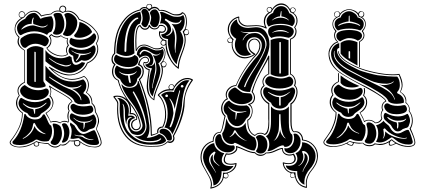

<svg xmlns="http://www.w3.org/2000/svg" viewBox="-20 -858 2476 1128"><path d="M349 -788Q355 -788 359.5 -792.5Q364 -797 364 -803.5Q364 -810 359.5 -815Q355 -820 348.5 -820Q342 -820 337.5 -815Q333 -810 333 -803Q333 -798 336 -794Q343 -791 348 -788ZM248 -70Q248 -71 246 -73Q230 -78 209 -98Q196 -110 189 -125Q187 -132 182 -136Q176 -136 174 -125Q170 -97 155 -80Q133 -54 114 -46Q114 -46 114 -43H117Q144 -56 161 -76Q178 -97 182 -117Q182 -117 184 -115Q188 -104 202 -90Q220 -75 245 -70Q245 -70 248 -70ZM252 -250Q254 -254 253 -254Q253 -255 250 -254Q235 -241 220 -233Q202 -225 183 -225Q149 -225 118 -250Q115 -251 114 -250Q115 -248 115 -247Q133 -231 145 -225Q157 -220 176 -216L182 -189Q185 -189 186 -190L187 -216Q207 -219 224 -228Q240 -238 252 -250ZM532 -38Q492 -38 470 -60Q465 -63 458 -63Q456 -63 450 -62.5Q444 -62 441 -62Q430 -62 420 -67Q418 -66 418 -66Q418 -66 419 -64Q431 -58 444 -57.5Q457 -57 465 -53Q486 -37 518 -35Q525 -35 532 -38ZM401 -262Q395 -273 374 -287Q353 -301 322 -318Q291 -335 276 -345Q281 -334 281 -320Q280 -305 276 -296Q294 -277 294 -254Q292 -217 253 -193Q271 -163 278 -143Q291 -147 299 -147Q316 -147 334 -138Q343 -148 361 -148Q371 -148 379 -143Q381 -147 382 -149Q376 -160 376 -174Q376 -193 384 -207Q378 -215 378 -226Q378 -248 401 -262ZM479 -136Q509 -139 519 -151Q525 -154 522 -156Q522 -157 520.5 -156Q519 -155 518 -154Q507 -143 474 -143Q438 -143 416 -164Q413 -167 411 -166Q411 -164 414 -162Q440 -136 470 -136Q471 -130 471 -123Q471 -118 470.5 -112Q470 -106 470 -105Q470 -101 470 -99Q472 -99 474 -105Q478 -113 478 -125Q478 -126 479 -130Q480 -134 479 -136ZM190 -378V-550Q190 -552 188 -553Q186 -554 184 -554Q182 -554 182 -552V-379Q182 -378 184 -377Q186 -376 188 -376.5Q190 -377 190 -378ZM458 -272Q458 -288 442 -308Q429 -324 403 -336Q437 -336 458 -354Q458 -355 458 -357Q458 -358 454 -357Q452 -354 434 -347Q428 -346 405 -344Q395 -344 383 -347Q359 -353 326 -373Q281 -399 272 -407Q271 -409 268 -407Q268 -405 269 -403Q289 -387 322.5 -367Q356 -347 380 -338Q408 -329 430 -309Q453 -287 454 -271Q456 -269 457 -269Q458 -269 458 -272ZM398 -480Q397 -482 395 -480.5Q393 -479 387 -477Q381 -475 377 -475Q377 -475 373.5 -474.5Q370 -474 366.5 -474Q363 -474 360 -475Q326 -483 312 -490Q290 -502 272 -516Q271 -516 269.5 -517.5Q268 -519 267 -518Q267 -516 269 -514Q283 -501 306 -488Q346 -467 370 -467Q381 -467 393 -474Q393 -474 395.5 -476.5Q398 -479 398 -480ZM174 -709Q179 -709 200 -702.5Q221 -696 228 -696Q249 -696 260 -711Q261 -712 260 -714H259L258 -712Q257 -710 254.5 -709Q252 -708 248.5 -706.5Q245 -705 242 -704Q236 -701 222 -703Q218 -703 199.5 -709.5Q181 -716 176 -717Q174 -728 174 -732Q174 -739 178 -752Q178 -755 176 -755Q175 -755 174 -753Q166 -742 166 -718Q129 -718 107 -689Q105 -687 105 -686Q105 -686 106 -684Q141 -708 174 -709ZM378 -592Q372 -603 372 -614Q372 -624 375 -630Q354 -632 338 -646Q328 -638 314 -638Q295 -639 282 -651Q278 -646 274 -645Q282 -633 282 -619Q282 -590 258 -575Q270 -557 295 -544Q320 -531 344 -531Q361 -531 375 -540Q368 -550 368 -563Q368 -580 378 -592ZM96 -6Q53 -6 53 -22Q53 -28 58 -31Q110 -86 123 -187Q123 -188 128 -188Q132 -188 132 -184Q138 -172 153.5 -164Q169 -156 186 -156Q217 -156 230 -180Q231 -186 239 -186Q242 -186 243 -184Q250 -172 257.5 -154Q265 -136 271 -127Q272 -126 276 -123Q277 -122 279 -120Q281 -120 281 -119Q285 -105 286 -90Q286 -55 267 -31Q265 -29 262 -29Q256 -27 243 -27Q221 -27 203 -36Q194 -41 186 -35Q172 -24 146.5 -15Q121 -6 96 -6ZM294 -132H297Q309 -132 321 -126Q333 -120 337 -111Q344 -93 344 -73Q344 -44 325 -18Q315 -6 301 -6Q295 -6 286.5 -10Q278 -14 278 -20Q278 -23 278 -25Q297 -47 297 -83Q297 -103 290 -122Q288 -132 294 -132ZM139 -194Q119 -201 104 -217Q89 -233 89 -253Q89 -259 94 -271Q99 -283 106 -283Q109 -282 111 -280Q146 -258 185 -258Q226 -258 259 -281Q260 -283 264 -282.5Q268 -282 270 -280Q278 -266 278 -254Q278 -240 266 -225Q251 -208 224 -192Q221 -190 218 -185Q209 -168 184 -168Q155 -168 143 -190Q143 -191 141.5 -192.5Q140 -194 139 -194ZM377 -36Q374 -31 365 -25.5Q356 -20 350 -20Q340 -20 346 -30Q357 -53 357 -74Q357 -96 346 -120Q342 -126 346 -130Q350 -134 358 -134Q368 -133 374 -125Q388 -107 388 -82Q388 -60 377 -36ZM248 -338Q250 -338 252 -338Q259 -338 263 -332Q267 -326 267 -319Q267 -300 246 -285Q224 -270 190 -270Q142 -270 115 -293Q98 -309 98 -325Q98 -343 122 -357Q125 -360 129 -356Q164 -328 205 -328Q227 -328 248 -338ZM471 -71Q481 -71 503 -81.5Q525 -92 531 -93Q536 -93 538 -90Q551 -67 561 -26Q562 -25 562 -21Q562 -6 538 -6Q529 -6 521.5 -6.5Q514 -7 509 -8Q504 -9 497 -12Q490 -15 487.5 -16Q485 -17 477 -22Q469 -27 468 -28Q467 -29 457.5 -36Q448 -43 447 -44Q443 -48 435 -46Q414 -42 410 -42Q406 -42 397 -43Q394 -43 394 -45Q401 -69 401 -86Q401 -107 392 -122Q391 -125 391 -127Q391 -129 392 -132.5Q393 -136 394 -138Q416 -121 418 -120Q419 -118 421 -114Q445 -71 471 -71ZM406 -260Q384 -249 384 -225Q385 -214 389 -207Q382 -193 382 -173Q382 -159 386 -149Q385 -148 384 -144Q383 -140 381.5 -138.5Q380 -137 378 -138Q371 -143 358 -143Q341 -143 334 -133Q318 -142 299 -142Q288 -142 277 -138Q270 -159 247 -194Q289 -217 289 -253Q288 -277 270 -294Q277 -304 277 -319.5Q277 -335 268 -351Q266 -353 268 -354Q270 -355 272 -354Q287 -342 321 -323.5Q355 -305 378 -289.5Q401 -274 406 -260ZM538 -115Q534 -105 520 -102Q506 -99 501 -95Q486 -83 474 -83Q451 -83 433 -119Q431 -123 420 -132Q416 -135 410 -141Q404 -147 401 -149Q390 -155 390 -173Q390 -179 393 -185.5Q396 -192 402 -192Q405 -191 407 -190Q440 -171 475 -171Q504 -172 526 -185Q531 -186 532 -185Q546 -167 546 -146Q546 -132 538 -115ZM248 -351Q231 -342 204 -342Q182 -342 163.5 -349Q145 -356 138 -370V-567Q161 -587 190 -587Q211 -587 235 -575V-382Q236 -378 242 -370Q248 -362 248 -355ZM528 -214Q528 -198 509 -191Q490 -184 466 -184Q421 -184 402 -209Q394 -221 394 -230Q394 -237 399 -242.5Q404 -248 411 -248Q415 -248 418 -246Q438 -233 473 -233Q489 -233 507 -237Q517 -238 519 -235Q528 -225 528 -214ZM509 -250Q478 -245 464 -245Q452 -245 440 -247Q436 -248 433 -249.5Q430 -251 426 -254Q422 -257 419 -258Q414 -278 386 -296Q358 -314 315.5 -338.5Q273 -363 247 -388V-472Q275 -434 316 -406.5Q357 -379 406 -379Q434 -379 466 -391Q467 -392 470 -391Q487 -377 487 -354Q487 -330 472 -316Q470 -313 470 -310.5Q470 -308 474 -306Q508 -290 509 -250ZM267 -619Q265 -600 250 -588Q245 -585 239 -587Q211 -601 188 -601Q159 -601 135 -580Q129 -574 119 -579Q111 -583 105 -594.5Q99 -606 99 -617Q99 -629 106 -635Q141 -662 180 -662Q213 -662 240 -649.5Q267 -637 267 -620ZM390 -430Q328 -430 247 -498V-564Q259 -546 283.5 -531Q308 -516 338 -516Q362 -516 388 -529L401 -521V-518Q401 -502 407 -489.5Q413 -477 426 -477Q440 -477 461 -493L480 -489Q469 -457 428 -439Q408 -430 390 -430ZM282 -763Q294 -748 294 -721Q294 -690 281 -671Q263 -668 257 -653Q220 -674 181 -674Q141 -674 102 -651Q93 -653 86.5 -666Q80 -679 80 -693Q80 -726 128 -748Q148 -782 182 -782Q190 -782 199.5 -772.5Q209 -763 216 -750Q217 -746 224 -750Q232 -754 242.5 -756.5Q253 -759 267.5 -761Q282 -763 282 -763ZM384 -590Q373 -578 373 -562Q373 -550 380 -539Q366 -527 342 -527Q316 -527 290 -541Q264 -555 252 -577Q263 -583 270 -595Q277 -607 277 -619.5Q277 -632 268 -643Q267 -645 269 -647Q272 -649 280 -657Q281 -658 284 -657Q296 -644 314 -644Q327 -644 338 -651Q353 -635 380 -633Q377 -624 377 -617Q377 -603 384 -594Q385 -592 384 -590ZM527 -590Q529 -591 531 -591Q536 -591 539 -583Q542 -575 542 -568Q542 -544 521.5 -522.5Q501 -501 478 -501Q467 -501 460 -505Q437 -490 427 -490Q412 -490 410 -530Q383 -540 383 -560Q383 -567 386 -574Q389 -581 394 -581Q396 -581 398 -580Q429 -565 458 -565Q496 -565 527 -590ZM358 -717Q358 -691 347 -672.5Q336 -654 313 -654Q293 -655 291 -664Q291 -665 293 -668Q306 -684 306 -720Q306 -750 294 -770Q295 -782 319 -782Q338 -782 342 -774Q358 -747 358 -717ZM539 -658Q545 -650 545 -641Q545 -628 531 -608Q499 -577 452 -577Q420 -577 396 -596Q388 -602 388 -613Q388 -626 397 -636Q415 -625 449 -625Q498 -625 526 -658Q533 -666 539 -658ZM378 -782Q397 -782 415.5 -765Q434 -748 434 -727Q434 -679 393 -649Q384 -647 377 -646Q369 -646 359.5 -649.5Q350 -653 350 -658Q351 -660 351 -661Q369 -688 369 -722Q369 -747 359 -768Q358 -774 359 -775Q368 -782 378 -782ZM521 -670Q510 -655 488 -645.5Q466 -636 445 -636Q430 -636 419 -641Q419 -648 414 -650Q444 -679 447 -729Q472 -723 493 -706.5Q514 -690 521 -670ZM378 -790Q361 -790 349 -782Q347 -783 341.5 -785Q336 -787 334 -789Q327 -791 320 -791Q296 -791 282 -774Q238 -768 222 -761Q202 -790 179 -790Q146 -790 122 -756Q72 -729 70 -690Q70 -662 95 -640Q90 -628 90 -615Q90 -586 127 -562V-373Q111 -366 99.5 -353Q88 -340 88 -323Q89 -309 96 -296Q81 -278 81 -254Q81 -218 114 -196Q113 -150 95.5 -111Q78 -72 45 -29Q43 -25 42 -22Q42 -15 48.5 -9.5Q55 -4 66.5 0Q78 4 92 4Q137 4 182 -22Q182 -22 193 -29Q221 -17 264 -17Q273 -7 283.5 -2Q294 3 304 3Q321 3 334 -10Q342 -8 345 -8Q369 -8 387 -33Q390 -32 398 -32Q411 -32 426 -34Q432 -36 436 -35Q437 -36 439 -36Q441 -35 451 -27.5Q461 -20 463.5 -18.5Q466 -17 474.5 -12Q483 -7 488 -5.5Q493 -4 501.5 -1Q510 2 518.5 3Q527 4 538 4Q552 4 562 -2.5Q572 -9 572 -21Q572 -28 568 -40.5Q564 -53 560 -62.5Q556 -72 550.5 -85Q545 -98 544 -100Q556 -133 556 -150Q556 -171 538 -200Q538 -232 518 -250V-252Q518 -291 485 -314Q497 -336 497 -359Q497 -390 474 -407Q437 -389 402 -389Q335 -390 268 -461Q266 -463 267.5 -465Q269 -467 271 -465Q312 -441 338.5 -430.5Q365 -420 393 -420Q422 -420 451 -440Q480 -460 491 -490Q520 -501 536 -524Q552 -547 552 -571Q552 -588 543 -603Q555 -621 555 -638Q555 -660 538 -678Q504 -721 443 -742Q432 -764 414.5 -777Q397 -790 378 -790ZM543 -201Q562 -170 562 -146Q562 -136 549 -103Q548 -101 548 -100Q577 -42 577 -21Q577 -7 566 0.5Q555 8 538 8Q508 7 489.5 0Q471 -7 451 -22Q452 -20 452 -15Q452 -8 446.5 -3Q441 2 434 2Q425 2 419.5 -4Q414 -10 414 -18Q414 -22 417 -27H408Q399 -27 390 -29Q384 -22 381 -19.5Q378 -17 372.5 -12Q367 -7 361 -5Q355 -3 348 -3Q344 -3 336 -5Q328 2 320.5 5.5Q313 9 304 9Q282 9 262 -12Q251 -12 234 -15Q217 -18 208 -18Q210 -15 210 -10Q210 -6 207.5 -3Q205 0 201.5 1.5Q198 3 194 3Q187 3 182 -1.5Q177 -6 178 -15Q139 8 97 8Q72 8 54.5 -0.5Q37 -9 37 -21Q37 -26 40 -30Q109 -116 109 -188V-194Q74 -218 74 -254Q75 -278 91 -297Q83 -311 83 -325Q83 -342 94.5 -355.5Q106 -369 123 -376V-561Q83 -584 83 -614Q83 -626 89 -638Q66 -663 66 -686Q66 -729 106 -753Q90 -755 90 -773Q90 -780 95 -786Q100 -792 108 -792Q116 -792 122 -786Q128 -780 128 -772V-770Q150 -795 179 -795Q206 -795 224 -767Q238 -773 280 -778Q296 -796 321 -796Q326 -796 330 -795Q328 -800 328 -803Q328 -812 334 -818.5Q340 -825 349 -825Q357 -825 363 -819.5Q369 -814 369 -806Q369 -798 366 -793Q373 -795 381 -795Q401 -795 418.5 -781.5Q436 -768 447 -746Q511 -722 541 -681Q560 -661 560 -638Q560 -621 548 -603Q557 -589 557 -569Q557 -544 541 -521Q525 -498 495 -486Q483 -453 451.5 -434Q420 -415 385 -415Q345 -415 286 -450Q341 -394 402 -394Q437 -394 474 -412Q502 -392 502 -359Q502 -338 490 -314Q522 -294 522 -259V-253Q530 -244 533.5 -240Q537 -236 540 -225.5Q543 -215 543 -201ZM514 -550Q514 -552 512 -552Q497 -542 472 -542Q427 -542 403 -561Q402 -562 400 -561Q401 -559 402 -558Q422 -545 423 -545Q441 -538 444 -537Q443 -534 441.5 -529Q440 -524 439 -521Q433 -511 427 -505Q426 -502 427 -500.5Q428 -499 431 -501Q447 -517 454 -534H463Q476 -534 492 -539Q508 -544 514 -550ZM109 -788Q102 -788 97.5 -783.5Q93 -779 93 -772Q93 -765 97 -760.5Q101 -756 108 -756Q115 -756 120 -760.5Q125 -765 125 -771.5Q125 -778 120 -783Q115 -788 109 -788ZM183 -18Q182 -16 182 -13Q182 -8 185.5 -4.5Q189 -1 194 -1Q206 -1 206 -12Q206 -15 204 -20Q202 -20 193 -24Q192 -24 190 -22Q186 -19 183 -18ZM419 -19Q419 -13 423.5 -8Q428 -3 434 -3Q440 -3 443.5 -8Q447 -13 447 -18Q447 -28 438 -31Q432 -29 422 -28Q419 -25 419 -19Z M955 -481Q955 -494 943 -494Q939 -494 934 -491Q932 -486 928 -483Q930 -480 934 -470Q937 -467 941 -467Q946 -467 950.5 -471Q955 -475 955 -481ZM942 -497Q949 -497 953.5 -492.5Q958 -488 958 -480Q958 -473 953.5 -467.5Q949 -462 942 -462Q940 -462 935 -464Q937 -458 937 -444Q937 -414 912 -355Q887 -296 887 -271Q887 -267 883 -270Q842 -294 842 -352Q842 -371 847.5 -404Q853 -437 853 -447Q840 -449 831 -459.5Q822 -470 822 -482Q822 -485 823.5 -490.5Q825 -496 827 -494Q834 -492 836 -492Q850 -492 850 -505Q850 -510 845.5 -514.5Q841 -519 834 -519Q822 -519 812 -509Q802 -499 800 -480Q825 -469 825 -439Q825 -411 803 -390Q872 -223 872 -74V-67Q898 -73 904 -78Q903 -82 903 -86Q903 -98 911.5 -106Q920 -114 930 -114H934Q950 -144 950 -186Q950 -220 939 -250Q928 -280 908 -297Q906 -300 908 -302Q937 -334 976 -334Q970 -337 970 -345Q970 -352 975 -357.5Q980 -363 987 -363Q994 -363 998.5 -359.5Q1003 -356 1003 -350Q1015 -371 1036.5 -385.5Q1058 -400 1081 -400Q1098 -400 1112 -391Q1113 -389 1114 -389Q1114 -388 1113.5 -387.5Q1113 -387 1113 -386Q1065 -321 1065 -257Q1065 -212 1047 -158.5Q1029 -105 1002 -59Q1005 -53 1005 -45Q1005 -33 997 -25.5Q989 -18 978 -18Q971 -18 965 -22Q953 -10 938 -4Q923 2 909 3Q895 4 867 4H861Q768 4 718 -55.5Q668 -115 668 -217Q668 -221 668.5 -231.5Q669 -242 669 -247Q669 -255 665 -262Q661 -269 655 -276.5Q649 -284 646 -288Q646 -288 646 -288.5Q646 -289 646 -290Q646 -296 670 -296Q701 -296 724 -275Q685 -331 672 -385Q655 -392 646.5 -406Q638 -420 638 -437Q638 -460 650 -478Q635 -489 635 -510Q636 -532 650 -545Q650 -607 664 -658Q678 -709 713 -749Q748 -789 801 -802Q811 -817 830 -817Q834 -817 840 -815V-818Q840 -826 844.5 -830.5Q849 -835 857 -835Q874 -835 874 -819V-815Q881 -818 888 -818Q906 -818 918 -799Q922 -800 930 -800Q949 -800 971.5 -787.5Q994 -775 1006 -774H1014Q1043 -774 1049 -786Q1051 -787 1053 -786Q1078 -777 1078 -729Q1078 -706 1070 -686H1074Q1081 -686 1086 -680.5Q1091 -675 1091 -668Q1091 -662 1086.5 -656.5Q1082 -651 1075 -651Q1071 -651 1067 -654Q1071 -640 1071 -622Q1071 -594 1051 -543Q1031 -492 1031 -462V-458Q1031 -452 1026 -455Q996 -475 974.5 -515Q953 -555 953 -594Q948 -590 941 -590Q933 -590 928 -594.5Q923 -599 923 -606Q924 -619 935 -623Q914 -637 914 -661Q914 -663 914 -665Q914 -667 914.5 -670Q915 -673 917 -674.5Q919 -676 921 -674Q927 -672 932 -672Q939 -672 944 -676.5Q949 -681 949 -687Q949 -706 924 -706Q923 -706 921 -705.5Q919 -705 918 -705Q909 -685 888 -685Q870 -685 858 -700Q850 -683 832 -683Q812 -683 802 -704Q781 -696 781 -618Q781 -611 781.5 -594Q782 -577 782 -568Q794 -596 828 -596Q842 -596 863 -585Q884 -574 895 -574H904Q925 -574 930 -583Q930 -584 933 -584Q952 -573 952 -546Q952 -521 938 -497ZM898 -537Q886 -537 865.5 -551.5Q845 -566 826 -566Q818 -566 809 -557Q800 -548 800 -541Q800 -538 803 -537.5Q806 -537 808 -540Q809 -546 815.5 -552Q822 -558 828 -558Q839 -558 864 -545Q881 -528 881 -501Q880 -491 878 -486Q877 -480 870.5 -476Q864 -472 861 -473Q857 -473 857 -472L861 -470H862Q871 -470 879 -476Q887 -482 887 -494Q893 -479 893 -459Q893 -439 883.5 -399.5Q874 -360 874 -342Q874 -339 876 -339Q877 -340 877 -342Q877 -361 888 -397Q899 -433 899 -454Q899 -497 878 -535Q886 -531 893 -531Q908 -531 919 -541Q924 -547 920 -546Q919 -546 918 -544Q912 -537 898 -537ZM706 -205V-187Q706 -111 739 -78Q789 -21 861 -21Q911 -21 926 -40Q929 -44 923 -45Q921 -46 920 -44Q907 -29 858 -29Q809 -29 770 -60Q770 -60 773.5 -59Q777 -58 778 -58Q782 -57 788 -57Q812 -57 826.5 -75Q841 -93 841 -118Q841 -124 840 -127Q827 -221 767 -319Q765 -323 761 -319Q759 -317 760 -316Q821 -207 833 -125Q834 -121 834 -115Q834 -95 821.5 -80Q809 -65 789 -65Q761 -66 750 -78Q730 -106 730 -130Q730 -162 753 -166Q762 -168 750 -169Q749 -170 748 -170Q735 -170 728.5 -157.5Q722 -145 722 -127Q714 -154 714 -188V-201Q714 -231 704 -246L699 -249Q699 -248 700 -247Q706 -234 706 -205ZM784 -438 782 -439Q768 -423 732 -423Q699 -423 683 -436Q678 -438 678 -438Q678 -438 681 -434Q703 -414 732 -414Q735 -386 738 -378Q741 -368 747 -371Q750 -373 748 -378L742 -414Q772 -419 784 -438ZM1038 -323Q1038 -325 1038 -326Q1037 -330 1034 -326Q1017 -273 1006 -218L1005 -220Q1005 -222 1005 -223Q1000 -252 981 -276Q978 -280 976 -279Q974 -278 977 -274Q991 -251 996 -220Q999 -199 999 -194Q999 -192 998.5 -189.5Q998 -187 998 -186Q991 -148 977 -116Q976 -113 977 -111.5Q978 -110 980.5 -110Q983 -110 985 -112Q990 -122 994 -132.5Q998 -143 1001 -154.5Q1004 -166 1005.5 -172.5Q1007 -179 1009 -192Q1011 -205 1012 -207Q1035 -315 1038 -323ZM967 -295Q967 -298 964.5 -300.5Q962 -303 959 -303Q956 -303 953.5 -300.5Q951 -298 951 -295Q951 -288 959 -288Q967 -288 967 -295ZM1058 -351Q1058 -354 1055.5 -356.5Q1053 -359 1050 -359Q1047 -359 1044.5 -356.5Q1042 -354 1042 -351Q1042 -344 1050 -344Q1058 -344 1058 -351ZM787 -746Q791 -746 792 -748.5Q793 -751 792 -753Q791 -755 788 -755Q777 -755 760 -739.5Q743 -724 735 -705Q711 -652 711 -558Q711 -553 716.5 -553Q722 -553 722 -558Q722 -650 745 -701Q752 -717 765 -730.5Q778 -744 787 -746ZM1011 -565Q1011 -572 1014 -596Q1017 -620 1017 -634Q1017 -686 988 -718Q996 -715 1010 -715Q1036 -715 1045 -734Q1048 -740 1044 -740Q1041 -741 1040 -737Q1035 -724 1014 -724Q988 -724 956 -747Q953 -749 951 -747Q949 -745 948.5 -742Q948 -739 950 -738Q985 -717 985 -682Q985 -672 976.5 -662.5Q968 -653 956 -651Q951 -649 961 -648Q971 -648 982.5 -659Q994 -670 994 -681Q993 -691 993 -695Q1008 -669 1008 -634Q1008 -626 1007 -607.5Q1006 -589 1006 -586Q1006 -573 1009 -552Q1009 -548 1010 -547Q1011 -547 1012 -550Q1012 -553 1011.5 -558Q1011 -563 1011 -565ZM740 -342Q762 -342 776 -352Q790 -362 790 -382H794Q798 -371 809 -337.5Q820 -304 827 -281Q834 -258 842.5 -214Q851 -170 857 -122Q858 -117 858 -106Q858 -68 842 -48Q858 -48 879.5 -54.5Q901 -61 914 -71Q948 -61 956 -30Q943 -16 922.5 -12Q902 -8 868 -8H866Q782 -8 732.5 -63.5Q683 -119 683 -220Q683 -225 683.5 -235.5Q684 -246 684 -252Q684 -272 668 -283Q696 -283 716.5 -262Q737 -241 737 -206Q737 -195 733 -178Q746 -179 752 -179Q769 -177 773 -164Q742 -158 742 -125Q742 -108 753 -96.5Q764 -85 781 -85Q795 -85 806 -95.5Q817 -106 817 -121Q817 -126 816 -130Q806 -168 788 -201.5Q770 -235 753 -256Q736 -277 718.5 -305Q701 -333 693 -361Q694 -362 697 -362Q709 -342 740 -342ZM990 -46Q990 -32 976 -32Q968 -32 962 -36Q949 -67 920 -76Q917 -80 917 -86Q917 -92 923 -97Q929 -102 937 -102Q960 -102 975 -85.5Q990 -69 990 -46ZM785 -470Q810 -464 810 -439Q810 -413 786 -395Q786 -376 773.5 -362Q761 -348 741 -348Q722 -348 707.5 -360.5Q693 -373 686 -392Q654 -410 654 -440Q654 -460 666 -473Q693 -454 730 -454Q763 -454 785 -470ZM734 -464Q704 -464 677 -476.5Q650 -489 650 -510Q650 -526 662 -537Q689 -519 724 -519Q756 -519 771 -535Q793 -526 793 -509Q793 -464 734 -464ZM1093 -385Q1060 -350 1050 -257Q1050 -216 1031.5 -161.5Q1013 -107 992 -68Q988 -85 974.5 -96.5Q961 -108 946 -108Q965 -145 965 -189Q965 -259 926 -300Q947 -320 978 -320Q992 -320 1002 -317Q1005 -336 1029.5 -361.5Q1054 -387 1079 -387Q1087 -387 1093 -385ZM936 -570Q942 -561 942 -550Q942 -532 931 -511.5Q920 -491 910 -486Q922 -468 922 -444Q922 -417 901.5 -365Q881 -313 878 -292Q856 -307 856 -359Q856 -417 873 -457H870Q857 -457 845.5 -463.5Q834 -470 834 -480H835Q846 -480 854 -487Q862 -494 862 -505Q862 -514 854.5 -522.5Q847 -531 834 -531Q819 -531 799 -517Q794 -531 784 -536Q784 -556 796 -570.5Q808 -585 825 -585Q838 -585 860 -574.5Q882 -564 894 -562Q899 -562 908 -562Q925 -562 936 -570ZM804 -789Q810 -765 810 -754Q810 -739 802 -719Q767 -714 767 -614Q767 -583 770 -545Q748 -529 722 -529Q698 -529 664 -546Q664 -640 700.5 -707.5Q737 -775 804 -789ZM828 -806Q843 -806 851.5 -789Q860 -772 860 -752Q860 -739 851.5 -718.5Q843 -698 834 -698Q820 -698 810 -718Q818 -732 818 -754Q817 -774 810 -790Q816 -806 828 -806ZM1056 -770Q1065 -756 1065 -735Q1065 -715 1057 -697Q1049 -679 1039 -675Q1057 -648 1057 -620Q1057 -597 1039 -551.5Q1021 -506 1018 -480Q994 -502 980 -542Q966 -582 966 -612Q966 -624 968 -628Q928 -633 928 -655V-657H930Q943 -657 953.5 -666Q964 -675 964 -688Q964 -701 953.5 -711Q943 -721 929 -721Q923 -721 920 -720Q927 -740 927 -755Q927 -772 919 -786Q922 -788 928 -788Q938 -788 965.5 -774.5Q993 -761 1005 -760Q1011 -759 1023 -759Q1044 -759 1056 -770ZM860 -782Q869 -803 890 -803Q901 -803 909.5 -787.5Q918 -772 918 -756Q918 -735 911 -716.5Q904 -698 889 -698Q871 -698 861 -721Q868 -740 868 -753Q868 -766 860 -782ZM922 -486Q933 -493 940.5 -511Q948 -529 948 -546Q948 -568 934 -578Q926 -568 904 -568H895Q886 -569 863 -580Q840 -591 827 -591Q795 -591 782 -558H778Q775 -585 775 -613Q775 -707 803 -711Q806 -711 806 -709Q816 -690 832 -690Q849 -690 854 -709Q856 -715 860 -710Q870 -691 888 -691Q907 -691 914 -710Q920 -712 926 -712Q938 -712 946.5 -704.5Q955 -697 955 -687Q955 -678 948 -671.5Q941 -665 931 -665Q927 -665 921 -666Q920 -664 920 -660Q920 -646 930.5 -635Q941 -624 955 -622Q958 -622 958 -619V-612Q958 -570 976.5 -527Q995 -484 1025 -464V-467Q1025 -496 1045 -545Q1065 -594 1065 -621Q1065 -646 1054 -670Q1053 -673 1054 -674Q1073 -688 1073 -730Q1073 -770 1054 -780Q1045 -767 1021 -767Q1010 -767 1006 -768Q994 -769 969.5 -782Q945 -795 923 -795Q922 -795 918.5 -794.5Q915 -794 914 -794Q904 -810 889 -810Q871 -810 859 -794Q856 -790 853 -794Q845 -810 830 -810Q813 -810 806 -797Q753 -785 718.5 -745Q684 -705 670.5 -654.5Q657 -604 657 -542Q642 -531 642 -511Q642 -492 658 -482Q659 -479 658 -477Q645 -461 645 -438Q645 -401 677 -388Q686 -349 706.5 -312.5Q727 -276 746 -253Q765 -230 783 -197Q801 -164 806 -130Q807 -126 807 -121Q807 -109 800 -101Q793 -93 778 -93Q767 -93 758.5 -102.5Q750 -112 750 -125Q750 -138 758 -147.5Q766 -157 780 -158Q780 -159 780.5 -160.5Q781 -162 781 -162Q781 -172 773 -179.5Q765 -187 754 -187Q753 -187 748.5 -186.5Q744 -186 742 -186.5Q740 -187 741 -190Q743 -202 743 -213Q743 -247 720 -268.5Q697 -290 668 -290Q664 -290 654 -288Q656 -285 662.5 -277Q669 -269 672 -262.5Q675 -256 675 -250Q675 -245 674.5 -235Q674 -225 674 -220Q674 -119 723.5 -59.5Q773 0 866 0Q906 0 925.5 -4.5Q945 -9 963 -27Q965 -29 967.5 -28.5Q970 -28 973.5 -27Q977 -26 978 -26Q986 -26 992 -31.5Q998 -37 998 -46Q998 -51 996 -57Q995 -57 995 -58.5Q995 -60 996 -61Q1020 -104 1037.5 -158Q1055 -212 1058 -257Q1065 -331 1105 -387Q1094 -393 1081 -393Q1055 -393 1030.5 -372Q1006 -351 998 -326Q991 -327 982 -327Q942 -327 914 -300Q933 -282 944.5 -250.5Q956 -219 956 -184Q956 -141 938 -109Q927 -109 918.5 -103Q910 -97 910 -86Q910 -84 911 -78Q905 -71 870 -60Q866 -59 866 -63Q866 -148 845.5 -235Q825 -322 796 -390Q795 -393 797 -394Q818 -411 818 -438Q818 -467 793 -475Q790 -476 791 -480Q799 -512 822 -522Q828 -525 833 -525Q842 -525 848.5 -519Q855 -513 855 -505Q855 -497 849.5 -491.5Q844 -486 836 -486Q830 -486 827 -488Q827 -487 826.5 -486Q826 -485 826 -484Q826 -473 835.5 -463.5Q845 -454 857 -452Q860 -452 860 -450Q859 -443 856.5 -424.5Q854 -406 852 -388Q850 -370 850 -355Q850 -296 882 -276V-278Q882 -301 906.5 -358Q931 -415 931 -444Q931 -456 927 -470Q926 -473 923.5 -479.5Q921 -486 922 -486ZM1088 -670Q1088 -682 1076 -682Q1072 -682 1068 -680Q1064 -674 1061 -670Q1064 -662 1065 -659Q1069 -656 1074 -656Q1079 -656 1083.5 -659.5Q1088 -663 1088 -670ZM986 -360Q980 -360 977 -355Q974 -350 974 -345Q974 -334 986 -334Q991 -334 996 -337.5Q1001 -341 1001 -347Q1001 -353 996.5 -356.5Q992 -360 986 -360ZM952 -615Q951 -617 946 -618.5Q941 -620 941 -620Q935 -620 931 -616Q927 -612 927 -607Q927 -602 930.5 -598Q934 -594 939 -594Q948 -594 952 -601ZM743 -248Q750 -233 750 -213Q750 -200 748 -193Q749 -193 751 -193.5Q753 -194 754 -194Q767 -194 776.5 -184.5Q786 -175 786 -163Q786 -158 784 -154Q772 -152 764.5 -144Q757 -136 757 -125Q757 -115 763.5 -107Q770 -99 778 -99Q790 -99 796 -106Q802 -113 802 -122Q802 -124 801.5 -125.5Q801 -127 801 -128Q795 -162 781.5 -188Q768 -214 743 -248ZM858 -806Q859 -807 862.5 -808.5Q866 -810 868 -812.5Q870 -815 870 -818Q870 -823 866.5 -827.5Q863 -832 857 -832Q851 -832 847 -828Q843 -824 843 -818Q843 -815 845 -813Q847 -811 850 -809Q853 -807 854 -806Z M1686 172Q1686 177 1690.5 181Q1695 185 1700 185Q1709 185 1712 177Q1707 161 1706 160Q1706 160 1695 160Q1686 163 1686 172ZM1295 163Q1295 162 1296 162H1295ZM1310 162Q1308 162 1305.5 162.5Q1303 163 1301.5 163Q1300 163 1298 164Q1296 165 1295 167V178Q1297 186 1307 186Q1319 186 1319 175Q1319 164 1310 162ZM1331 -634Q1327 -634 1323 -630.5Q1319 -627 1319 -622Q1319 -617 1324 -612.5Q1329 -608 1334 -608Q1339 -608 1342 -612Q1343 -615 1345 -620Q1345 -625 1341 -629.5Q1337 -634 1331 -634ZM1339 110Q1294 110 1294 81Q1294 69 1306 45Q1307 43 1309.5 43Q1312 43 1316 44Q1320 45 1322 45Q1338 45 1353 34.5Q1368 24 1368 12Q1368 11 1367 7Q1366 3 1366.5 1Q1367 -1 1370 0Q1383 3 1418.5 19.5Q1454 36 1478 36Q1491 51 1512 51Q1531 51 1542 38H1548Q1570 38 1596.5 25Q1623 12 1640 11Q1642 11 1642 14V15Q1642 32 1653.5 41Q1665 50 1682 50Q1693 50 1704 45Q1706 44 1707 46Q1718 62 1718 75Q1718 89 1707 97.5Q1696 106 1675 106Q1661 106 1647 103Q1651 126 1666.5 140.5Q1682 155 1704 155Q1711 155 1714 154Q1716 154 1716 158Q1716 187 1731 210Q1746 233 1778 239Q1777 233 1777 221Q1777 197 1786 176.5Q1795 156 1806 143.5Q1817 131 1828 111.5Q1839 92 1842 70Q1842 65 1842 58Q1842 23 1818.5 -3Q1795 -29 1757 -33Q1754 -33 1754 -35V-39Q1754 -54 1743 -68Q1732 -82 1715 -82Q1711 -82 1705 -81Q1686 -93 1686 -145V-150V-250Q1702 -259 1712 -279Q1722 -299 1722 -319Q1722 -344 1707 -355Q1712 -365 1712 -376Q1712 -391 1704 -404Q1696 -417 1684 -421V-630Q1700 -635 1708 -647.5Q1716 -660 1716 -674Q1716 -687 1709 -695Q1708 -696 1708 -697.5Q1708 -699 1709 -699Q1722 -715 1722 -736Q1722 -773 1686 -786Q1669 -830 1632 -830Q1615 -830 1599.5 -818.5Q1584 -807 1574 -786Q1556 -779 1546.5 -763.5Q1537 -748 1537 -730Q1537 -710 1547 -695Q1548 -690 1544 -690Q1514 -705 1486 -705Q1479 -705 1461.5 -703.5Q1444 -702 1434 -702Q1412 -702 1396 -715Q1380 -728 1380 -750V-754Q1355 -747 1340 -728Q1325 -709 1325 -685Q1325 -651 1353 -626Q1346 -614 1346 -598Q1346 -568 1367 -545Q1388 -522 1420 -522Q1445 -522 1471 -538Q1452 -550 1445 -562Q1438 -574 1438 -596Q1438 -611 1449 -621Q1460 -631 1475 -631Q1490 -631 1500 -619.5Q1510 -608 1510 -592Q1510 -559 1486 -533Q1412 -456 1368 -353Q1344 -352 1328 -335.5Q1312 -319 1312 -300Q1312 -287 1318 -279Q1322 -276 1317 -274Q1303 -269 1294.5 -254Q1286 -239 1286 -221Q1286 -195 1306 -177Q1302 -167 1294.5 -129.5Q1287 -92 1276 -78H1272Q1254 -78 1244.5 -63.5Q1235 -49 1235 -31V-26Q1203 -19 1183.5 6Q1164 31 1164 66Q1164 93 1179 121.5Q1194 150 1209.5 176Q1225 202 1225 225Q1225 234 1222 243Q1254 237 1272 217Q1290 197 1290 169Q1290 167 1290 164Q1290 160 1290 159Q1290 156 1293 156Q1295 157 1302 157Q1322 157 1341 142Q1360 127 1363 107Q1351 110 1339 110ZM1697 -704Q1668 -718 1629 -718Q1585 -718 1558 -702Q1546 -716 1546 -734Q1546 -749 1556.5 -762Q1567 -775 1584 -782Q1589 -801 1602 -811.5Q1615 -822 1631 -822Q1664 -822 1678 -785Q1679 -782 1680 -780Q1693 -776 1702.5 -763Q1712 -750 1712 -735Q1712 -717 1697 -704ZM1628 -711Q1659 -711 1682.5 -702Q1706 -693 1706 -674Q1706 -662 1697.5 -651Q1689 -640 1676 -636Q1641 -644 1628 -644H1621Q1592 -644 1574 -635Q1555 -651 1555 -674Q1555 -711 1628 -711ZM1630 -407Q1596 -407 1570 -422V-623Q1597 -634 1626 -634Q1643 -634 1675 -622V-418Q1652 -407 1630 -407ZM1678 -408Q1687 -408 1695 -399Q1703 -390 1703 -378Q1702 -360 1688 -352Q1659 -338 1622 -338Q1587 -338 1563 -350Q1538 -363 1538 -379Q1538 -391 1546.5 -400.5Q1555 -410 1566 -410Q1570 -410 1572 -410Q1609 -397 1631 -397Q1652 -397 1675 -407Q1676 -408 1678 -408ZM1483 -698Q1523 -698 1543 -668.5Q1563 -639 1563 -598Q1563 -560 1542 -516Q1532 -497 1513 -463Q1494 -429 1485 -411Q1476 -393 1465 -366.5Q1454 -340 1449 -318H1442Q1400 -318 1375 -348Q1405 -425 1470 -503Q1472 -506 1479.5 -514Q1487 -522 1489.5 -525Q1492 -528 1497.5 -535Q1503 -542 1505.5 -547Q1508 -552 1511 -559.5Q1514 -567 1516 -574Q1518 -584 1518 -593Q1518 -614 1505 -626.5Q1492 -639 1474 -639Q1453 -639 1440.5 -625.5Q1428 -612 1428 -591Q1429 -557 1457 -539Q1438 -530 1419 -530Q1392 -530 1376 -549Q1360 -568 1360 -595Q1360 -614 1368 -630Q1333 -651 1333 -684Q1333 -704 1344.5 -721Q1356 -738 1372 -744V-743Q1372 -722 1391 -708Q1410 -694 1438 -694Q1446 -694 1460.5 -696Q1475 -698 1483 -698ZM1713 -312Q1703 -271 1676 -252Q1671 -238 1656 -229Q1641 -220 1625 -220Q1607 -220 1591.5 -229.5Q1576 -239 1573 -254Q1555 -264 1540.5 -282Q1526 -300 1526 -318Q1526 -336 1537 -344Q1542 -346 1544 -346Q1546 -346 1551 -343.5Q1556 -341 1558 -341Q1589 -326 1622 -326Q1654 -326 1689 -341Q1697 -347 1706 -342Q1714 -334 1714 -322Q1713 -315 1713 -312ZM1562 -160Q1562 -150 1562 -138Q1562 -69 1534 -65Q1524 -73 1510 -73Q1490 -73 1478 -59Q1433 -77 1433 -145V-154Q1445 -159 1452.5 -174.5Q1460 -190 1460 -206Q1460 -233 1440 -242Q1437 -243 1437.5 -245Q1438 -247 1441 -248Q1456 -250 1464 -260.5Q1472 -271 1472 -285Q1472 -302 1458 -318Q1472 -372 1511 -442.5Q1550 -513 1556 -529Q1557 -532 1559.5 -531.5Q1562 -531 1562 -528V-422Q1547 -418 1537 -404Q1527 -390 1527 -376Q1528 -365 1534 -357Q1534 -354 1534 -353Q1516 -340 1516 -318Q1516 -300 1528.5 -281.5Q1541 -263 1562 -252ZM1696 -68Q1699 -59 1699 -48Q1699 -10 1672 2Q1664 5 1656 5H1651Q1650 1 1648 -1.5Q1646 -4 1641 -4Q1629 -4 1600.5 13Q1572 30 1555 30H1551Q1562 10 1562 -11Q1562 -41 1542 -58Q1572 -71 1572 -146V-150V-233Q1591 -209 1625 -209Q1658 -209 1677 -233V-150V-138Q1677 -76 1696 -68ZM1714 -73Q1726 -73 1736 -59.5Q1746 -46 1746 -29Q1746 0 1728.5 21Q1711 42 1685 42Q1672 42 1661.5 35Q1651 28 1651 15V12Q1658 14 1661 14Q1681 14 1694.5 -4Q1708 -22 1708 -46Q1708 -61 1704 -71Q1708 -73 1714 -73ZM1463 -285Q1463 -267 1443.5 -256.5Q1424 -246 1400 -246Q1374 -246 1352 -258Q1330 -270 1322 -291Q1321 -298 1321 -301Q1321 -314 1331.5 -326Q1342 -338 1357 -343Q1357 -343 1358 -343.5Q1359 -344 1359 -344Q1365 -344 1380 -331Q1395 -318 1405 -314Q1413 -311 1433 -310.5Q1453 -310 1456 -306Q1463 -294 1463 -285ZM1768 214Q1768 222 1769 227Q1750 221 1738 200.5Q1726 180 1726 154V147H1719Q1697 147 1679.5 139.5Q1662 132 1659 114Q1669 116 1678 116Q1701 116 1714 104Q1727 92 1727 74Q1727 57 1716 42Q1734 36 1744.5 18.5Q1755 1 1755 -16Q1755 -17 1754.5 -19.5Q1754 -22 1754 -22Q1786 -22 1810 2.5Q1834 27 1834 58Q1834 81 1823.5 101.5Q1813 122 1800.5 135Q1788 148 1778 169Q1768 190 1768 214ZM1430 -239Q1450 -228 1450 -205Q1450 -177 1429 -162Q1427 -161 1426 -160Q1406 -117 1373 -117Q1352 -117 1335 -135Q1318 -153 1314 -182Q1294 -196 1294 -221Q1294 -236 1302.5 -248.5Q1311 -261 1326 -267Q1354 -237 1401 -237Q1415 -237 1430 -239ZM1551 -7Q1551 13 1541 28.5Q1531 44 1511 44Q1494 44 1483 30Q1496 13 1496 -10Q1496 -32 1483 -52Q1492 -65 1508 -65Q1515 -64 1522 -61Q1551 -46 1551 -7ZM1477 -49Q1487 -29 1487 -11Q1487 7 1475 26H1470Q1451 26 1409.5 4.5Q1368 -17 1364 -18Q1357 -21 1353 -14Q1348 -12 1339 -12Q1318 -12 1302.5 -29Q1287 -46 1285 -74Q1293 -84 1298 -99.5Q1303 -115 1306 -136Q1309 -157 1310 -164Q1318 -135 1334.5 -121Q1351 -107 1372 -107Q1406 -107 1423 -137Q1424 -103 1435.5 -83Q1447 -63 1477 -49ZM1341 -3Q1342 -3 1345.5 -3.5Q1349 -4 1350 -4Q1359 -4 1359 9Q1359 11 1358 16Q1346 37 1318 37Q1287 37 1265.5 16.5Q1244 -4 1244 -34V-38Q1247 -63 1266 -70Q1276 -73 1280 -59Q1283 -35 1300 -19Q1317 -3 1341 -3ZM1352 117Q1344 131 1328 139.5Q1312 148 1294 148Q1286 148 1282 147Q1282 180 1270 203.5Q1258 227 1234 232V230Q1234 191 1206 149Q1177 106 1173 71Q1173 69 1173 68V62Q1173 33 1193 9.5Q1213 -14 1238 -17Q1241 7 1260.5 23.5Q1280 40 1298 42Q1283 64 1283 82Q1283 99 1296.5 108.5Q1310 118 1334 118Q1339 118 1352 117ZM1677 -666Q1653 -682 1629 -682Q1603 -682 1581 -668L1577 -664Q1577 -664 1581 -666Q1599 -674 1629 -674Q1654 -674 1676 -664ZM1630 -430V-608Q1630 -610 1627.5 -611Q1625 -612 1623 -611Q1621 -610 1621 -608V-430Q1621 -427 1623 -426Q1625 -425 1627.5 -426Q1630 -427 1630 -430ZM1484 -671Q1474 -671 1458.5 -670Q1443 -669 1435 -669Q1406 -669 1394 -674L1392 -675L1393 -674Q1404 -664 1444 -664Q1433 -662 1421.5 -649Q1410 -636 1406 -624V-620Q1407 -620 1409 -623Q1419 -647 1442 -658Q1458 -664 1478 -664H1479Q1503 -664 1521 -643Q1539 -622 1539 -596Q1539 -591 1538 -583Q1525 -534 1475.5 -461.5Q1426 -389 1414 -350Q1414 -347 1417 -346Q1420 -345 1421 -348Q1433 -388 1481.5 -460.5Q1530 -533 1543 -581Q1546 -589 1546 -598Q1546 -625 1527.5 -648Q1509 -671 1484 -671ZM1684 -317Q1688 -319 1685 -319Q1684 -319 1682 -318Q1668 -309 1663 -306Q1658 -303 1647 -299Q1636 -295 1625 -295Q1596 -295 1556 -318Q1554 -318 1554 -318Q1554 -317 1556 -314Q1590 -288 1620 -287V-243Q1620 -237 1625 -237Q1629 -237 1629 -242V-287Q1653 -288 1684 -317ZM1556 -160V-247Q1534 -260 1522 -279.5Q1510 -299 1510 -318Q1510 -341 1528 -356Q1522 -366 1522 -378Q1522 -392 1531 -405Q1540 -418 1556 -424V-512Q1548 -495 1528 -461Q1508 -427 1491 -391.5Q1474 -356 1465 -318Q1478 -302 1478 -284Q1478 -270 1470.5 -259Q1463 -248 1449 -244Q1464 -232 1464 -206Q1464 -189 1457 -173Q1450 -157 1438 -150Q1438 -80 1478 -65Q1490 -78 1510 -78Q1524 -78 1534 -71Q1557 -81 1557 -144ZM1658 -46Q1628 -69 1628 -185Q1628 -188 1624 -187.5Q1620 -187 1620 -185Q1620 -102 1616 -86Q1603 -45 1593 -36Q1589 -32 1586 -30Q1619 -44 1626 -98Q1626 -83 1635.5 -67Q1645 -51 1656 -45ZM1796 71Q1796 55 1786 42.5Q1776 30 1762 29Q1759 29 1756 30.5Q1753 32 1754 34Q1762 47 1762 63Q1762 80 1753.5 95Q1745 110 1733 115L1734 117Q1748 112 1759 95.5Q1770 79 1770 59Q1769 49 1767 43Q1775 43 1781.5 52.5Q1788 62 1788 73Q1788 90 1773.5 114.5Q1759 139 1758 149L1760 153Q1761 152 1761 150Q1761 140 1778.5 114.5Q1796 89 1796 71ZM1367 -160Q1367 -166 1373 -194H1379Q1401 -195 1424 -202Q1430 -203 1427 -205Q1425 -205 1423 -205Q1410 -202 1396 -202Q1348 -202 1324 -230Q1321 -233 1321 -232Q1320 -230 1322 -228Q1340 -203 1364 -197Q1364 -192 1363.5 -177Q1363 -162 1363 -160Q1363 -156 1365 -156Q1367 -156 1367 -160ZM1361 -80Q1385 -43 1430 -29V-30Q1424 -32 1418 -36Q1412 -40 1404 -45.5Q1396 -51 1393 -54Q1378 -66 1364 -91Q1363 -93 1359.5 -92.5Q1356 -92 1355 -90Q1349 -68 1330 -55Q1324 -51 1331 -53Q1340 -57 1350 -65Q1357 -72 1361 -80ZM1267 114Q1267 113 1262.5 109.5Q1258 106 1256.5 104.5Q1255 103 1251 99Q1247 95 1245 92Q1243 89 1240.5 85Q1238 81 1237 77Q1236 73 1236 68Q1237 53 1246 39Q1247 37 1243.5 34.5Q1240 32 1238 33Q1208 51 1208 81Q1208 98 1226.5 123Q1245 148 1246 158L1247 156Q1247 147 1231.5 123Q1216 99 1216 82Q1216 61 1232 49Q1230 56 1230 65Q1230 76 1233 83Q1235 90 1241.5 96.5Q1248 103 1256 108.5Q1264 114 1266 116Q1269 120 1270 117Q1270 116 1267 114ZM1633 -762 1634 -790Q1634 -793 1632 -793Q1630 -793 1630 -790L1625 -762Q1601 -761 1577 -739L1578 -738Q1602 -754 1629 -754Q1654 -754 1677 -738L1678 -739Q1662 -758 1633 -762ZM1688 -798Q1688 -796 1689 -793.5Q1690 -791 1691.5 -790Q1693 -789 1695.5 -787.5Q1698 -786 1699 -786Q1705 -785 1709.5 -789Q1714 -793 1714 -798Q1714 -803 1709.5 -807.5Q1705 -812 1700 -812Q1695 -812 1691.5 -807.5Q1688 -803 1688 -798ZM1562 -814Q1558 -814 1554 -810Q1550 -806 1550 -802Q1550 -790 1561 -788Q1563 -787 1564 -787Q1567 -789 1570 -790Q1571 -793 1573.5 -796.5Q1576 -800 1576 -801Q1576 -806 1571.5 -810Q1567 -814 1562 -814ZM1158 66Q1158 29 1177.5 3.5Q1197 -22 1230 -30V-34Q1230 -52 1240.5 -67Q1251 -82 1270 -82H1274Q1281 -93 1284.5 -107Q1288 -121 1291.5 -141Q1295 -161 1299 -175Q1279 -193 1279 -221Q1279 -239 1288.5 -255.5Q1298 -272 1312 -279Q1306 -289 1306 -301Q1306 -322 1322.5 -339Q1339 -356 1366 -358Q1384 -402 1415.5 -451Q1447 -500 1482 -537Q1504 -561 1504 -592Q1504 -605 1495.5 -615.5Q1487 -626 1475 -626Q1463 -626 1453.5 -616.5Q1444 -607 1444 -594Q1444 -575 1451.5 -564.5Q1459 -554 1479 -542Q1483 -540 1479 -537Q1447 -515 1418 -515Q1384 -515 1362.5 -540Q1341 -565 1341 -596Q1341 -604 1342 -608Q1337 -605 1332 -605Q1325 -605 1320.5 -609Q1316 -613 1316 -620Q1316 -627 1321 -632Q1326 -637 1333 -637H1336Q1318 -659 1318 -685.5Q1318 -712 1335.5 -733Q1353 -754 1382 -761Q1385 -760 1386 -758Q1386 -757 1385.5 -755Q1385 -753 1385 -752Q1385 -733 1400 -720.5Q1415 -708 1434 -708Q1444 -708 1460.5 -709Q1477 -710 1485 -710Q1513 -710 1538 -700Q1530 -714 1530 -731Q1530 -766 1559 -785Q1547 -788 1547 -802Q1547 -808 1552 -812.5Q1557 -817 1564 -817Q1577 -817 1579 -805Q1601 -838 1633 -838Q1664 -838 1685 -802Q1687 -814 1701 -814Q1707 -814 1712 -810Q1717 -806 1717 -799Q1717 -794 1713 -789Q1709 -784 1704 -782Q1728 -766 1728 -736Q1728 -715 1714 -697Q1722 -687 1722 -674Q1722 -639 1689 -626V-424Q1702 -418 1710 -404Q1718 -390 1718 -374Q1718 -365 1714 -356Q1728 -342 1728 -318Q1728 -298 1718 -277Q1708 -256 1693 -246V-150V-143Q1693 -99 1706 -86Q1710 -87 1718 -87Q1736 -87 1748 -72Q1760 -57 1760 -40V-38Q1799 -33 1823.5 -5.5Q1848 22 1848 58Q1848 66 1847 70Q1845 92 1834 111.5Q1823 131 1811.5 144Q1800 157 1791 177.5Q1782 198 1782 222Q1782 229 1783 243Q1783 246 1780 246Q1752 241 1735 223.5Q1718 206 1713 181Q1708 187 1699 188Q1693 188 1688.5 183.5Q1684 179 1684 172Q1684 162 1690 159Q1670 154 1656.5 138Q1643 122 1641 99Q1641 95 1645 96Q1662 101 1674 101Q1692 101 1701 93.5Q1710 86 1710 74Q1709 63 1702 52Q1692 56 1682 56Q1663 56 1650 45.5Q1637 35 1637 17Q1625 18 1592 34Q1571 43 1552 43H1544Q1530 58 1510 58Q1492 58 1477 42Q1454 42 1419.5 26.5Q1385 11 1373 8Q1374 10 1374 14Q1374 29 1357 40Q1340 51 1321 51Q1314 51 1311 50Q1301 67 1301 79Q1301 104 1337 104Q1349 104 1366 100Q1370 99 1370 103Q1369 124 1353 139.5Q1337 155 1316 160Q1322 165 1322 173.5Q1322 182 1316 187Q1304 195 1294 185Q1289 210 1269 227.5Q1249 245 1218 250Q1214 250 1216 246Q1219 235 1219 223Q1219 201 1204 175Q1189 149 1173.5 121Q1158 93 1158 66Z M2091 -73Q2091 -73 2089 -76Q2068 -82 2051 -98Q2044 -104 2033 -126Q2031 -137 2025 -138Q2019 -138 2017 -122Q2011 -101 1997 -83Q1984 -65 1961 -50Q1960 -50 1958.5 -48.5Q1957 -47 1957 -46Q1957 -46 1960 -46Q1984 -56 2001 -78Q2021 -100 2025 -120L2028 -118Q2030 -109 2046 -94Q2060 -81 2089 -73Q2089 -73 2091 -73ZM2097 -254Q2098 -255 2096.5 -256Q2095 -257 2093 -255Q2081 -246 2063 -236Q2049 -230 2026 -230Q1990 -230 1961 -254L1960 -255Q1957 -257 1957 -256Q1956 -255 1958 -250Q1977 -235 1989 -230Q2012 -220 2021 -220L2025 -192Q2028 -192 2029 -193L2030 -220Q2046 -220 2067 -231Q2083 -239 2097 -254ZM2370 -46Q2371 -48 2368 -50Q2364 -47 2355 -47Q2332 -47 2297 -62.5Q2262 -78 2242 -103Q2240 -105 2235.5 -102Q2231 -99 2232 -97Q2235 -79 2235 -69Q2235 -53 2229 -47Q2227 -46 2231 -44Q2243 -58 2243 -81V-86Q2263 -66 2295 -54.5Q2327 -43 2353 -43Q2364 -43 2370 -46ZM2314 -102Q2321 -102 2321 -129Q2321 -134 2318 -139Q2350 -139 2364 -155Q2367 -161 2366 -162Q2366 -162 2361 -158Q2354 -150 2316 -149Q2288 -149 2260 -170Q2257 -170 2254 -170Q2254 -167 2257 -166Q2261 -160 2266 -156.5Q2271 -153 2277.5 -150Q2284 -147 2286 -146Q2295 -142 2310 -139Q2313 -134 2313 -118Q2312 -116 2312 -114Q2312 -112 2312.5 -110Q2313 -108 2313 -107Q2313 -104 2314 -102ZM2300 -276Q2282 -333 2206 -362Q2222 -358 2236 -358Q2252 -358 2268 -363Q2284 -368 2291 -375Q2293 -378 2293 -380Q2293 -382 2290 -379Q2278 -368 2252 -366Q2197 -366 2154 -386Q2133 -395 2113 -405Q2093 -415 2069.5 -428Q2046 -441 2033 -447Q1994 -467 1969.5 -493Q1945 -519 1945 -545Q1945 -552 1945 -555Q1948 -559 1945 -559Q1943 -560 1943 -557Q1941 -550 1941 -542Q1941 -515 1966 -488Q1991 -461 2029 -442Q2044 -434 2066.5 -422.5Q2089 -411 2108.5 -401Q2128 -391 2149 -381Q2156 -377 2174 -368.5Q2192 -360 2200 -356Q2217 -348 2225.5 -343.5Q2234 -339 2251.5 -328Q2269 -317 2280.5 -304Q2292 -291 2297 -275L2300 -272Q2301 -273 2300 -276ZM2037 -514V-554Q2037 -556 2034.5 -557Q2032 -558 2030 -557Q2028 -556 2028 -554V-516ZM2093 -712Q2087 -718 2067.5 -724.5Q2048 -731 2035 -732L2034 -762Q2034 -768 2030 -766Q2029 -765 2029 -762L2028 -732Q2014 -731 1995 -724.5Q1976 -718 1969 -712Q1966 -708 1967 -706Q1968 -705 1971 -707Q1980 -713 1998.5 -718Q2017 -723 2031 -723Q2043 -723 2063 -718Q2083 -713 2091 -707Q2096 -704 2096 -708Q2096 -710 2093 -712ZM2103 -789Q2090 -787 2089 -774Q2089 -768 2092.5 -764Q2096 -760 2102 -760Q2108 -760 2112 -764.5Q2116 -769 2116 -775Q2116 -789 2103 -789ZM1939 -10Q1896 -10 1896 -25Q1896 -31 1901 -34Q1953 -88 1966 -190H1971Q1975 -190 1975 -186Q1981 -174 1996.5 -166.5Q2012 -159 2029 -159Q2060 -159 2073 -182Q2074 -189 2082 -189Q2085 -189 2086 -186Q2094 -174 2101.5 -156Q2109 -138 2113 -130Q2115 -128 2117 -127.5Q2119 -127 2119 -126L2124 -122Q2128 -111 2128 -94Q2127 -58 2109 -34Q2109 -31 2105 -31Q2094 -30 2089 -30Q2066 -30 2046 -39Q2037 -44 2029 -38Q2015 -27 1989.5 -18.5Q1964 -10 1939 -10ZM2182 -116Q2191 -93 2191 -73Q2191 -47 2176 -26Q2174 -23 2166.5 -18.5Q2159 -14 2155 -14Q2154 -14 2152 -14Q2150 -14 2149 -14Q2135 -14 2125 -22Q2121 -29 2124 -33Q2140 -54 2140 -84Q2140 -105 2133 -125Q2133 -126 2133 -127Q2133 -128 2133 -128Q2133 -139 2148 -139Q2156 -139 2165 -134Q2179 -125 2182 -116ZM2113 -283Q2120 -271 2121 -258Q2121 -242 2109 -228Q2095 -212 2067 -194Q2065 -193 2061 -188Q2052 -172 2026 -171Q1998 -172 1986 -193Q1986 -194 1984.5 -195.5Q1983 -197 1982 -197Q1973 -199 1957 -210Q1932 -227 1932 -255Q1932 -262 1937 -274Q1942 -286 1949 -286Q1951 -286 1954 -283Q1988 -260 2028 -260Q2070 -260 2102 -284Q2104 -286 2108 -286Q2112 -286 2113 -283ZM2091 -340Q2096 -342 2097 -342Q2103 -342 2107 -336Q2111 -330 2111 -323Q2111 -304 2089 -288Q2068 -272 2033 -272Q1986 -272 1958 -296Q1941 -313 1941 -328Q1941 -346 1965 -360Q1968 -362 1973 -359Q2007 -331 2049 -331Q2069 -331 2091 -340ZM2404 -30Q2405 -27 2405 -24Q2405 -9 2381 -9Q2360 -9 2343.5 -14.5Q2327 -20 2318.5 -25.5Q2310 -31 2290 -47Q2283 -53 2278 -50Q2246 -28 2234 -25Q2222 -21 2212 -21Q2202 -21 2190 -25Q2190 -25 2189 -26Q2202 -45 2202 -74.5Q2202 -104 2189 -122Q2201 -124 2216 -133.5Q2231 -143 2232 -149Q2240 -138 2261 -122Q2262 -122 2263 -120Q2264 -118 2265 -118Q2273 -104 2278.5 -96.5Q2284 -89 2294 -81.5Q2304 -74 2316 -74Q2330 -74 2345 -83Q2364 -94 2374 -95Q2380 -95 2381 -94Q2394 -70 2404 -30ZM2091 -353Q2073 -344 2049 -344Q2000 -344 1981 -371V-415Q2021 -382 2091 -353ZM2274 -2Q2264 -2 2264 -15Q2264 -19 2265 -22Q2252 -15 2239.5 -10.5Q2227 -6 2212 -6Q2200 -7 2183 -10Q2172 1 2150 1Q2124 1 2111 -16Q2098 -14 2090 -14Q2073 -15 2059 -18Q2058 -14 2057 -12Q2055 -7 2052.5 -4.5Q2050 -2 2047 -2Q2031 -2 2015 -14Q1981 5 1933 5Q1896 5 1883 -13Q1880 -18 1880 -22Q1880 -27 1884 -34Q1909 -69 1919 -85.5Q1929 -102 1940 -132.5Q1951 -163 1952 -197Q1917 -222 1917 -258Q1917 -284 1933 -301Q1926 -314 1926 -327Q1926 -361 1966 -379V-428H1971V-377Q1932 -359 1932 -326Q1932 -313 1939 -300Q1924 -282 1924 -258Q1924 -223 1957 -198Q1957 -163 1946 -132Q1935 -101 1924 -84Q1913 -67 1888 -31Q1885 -27 1885 -22Q1885 -12 1902 -5.5Q1919 1 1937 1Q1982 0 2014 -18H2015Q2025 -23 2034 -30Q2063 -19 2100 -19H2113Q2127 -5 2150 -5Q2171 -5 2181 -16Q2199 -12 2211 -12Q2248 -12 2279 -39Q2282 -40 2283 -39Q2301 -21 2328 -10.5Q2355 0 2379 0Q2415 0 2415 -21Q2415 -44 2386 -102Q2400 -124 2400 -150Q2400 -182 2381 -206Q2383 -214 2383 -217Q2383 -238 2362 -254Q2363 -257 2363 -262Q2363 -278 2353.5 -293.5Q2344 -309 2329 -318Q2340 -337 2340 -357Q2339 -381 2323 -418Q2307 -416 2289 -416Q2241 -416 2180.5 -429Q2120 -442 2084 -458Q2043 -475 2007 -499Q1968 -527 1966 -555Q1966 -558 1968 -558Q1970 -558 1970 -555Q1971 -533 2009 -503Q2039 -482 2086 -462Q2124 -446 2183.5 -433.5Q2243 -421 2289 -421Q2311 -421 2326 -424Q2345 -387 2345 -359Q2345 -337 2333 -319Q2367 -297 2367 -267Q2367 -260 2366 -257Q2387 -236 2387 -218Q2387 -210 2386 -206Q2405 -181 2405 -149Q2405 -124 2393 -102Q2420 -41 2420 -21Q2420 -8 2408.5 -1.5Q2397 5 2378 5Q2343 5 2307 -14Q2284 -2 2274 -2ZM2381 -118Q2377 -108 2364 -106Q2363 -106 2362 -106Q2362 -105 2354 -102.5Q2346 -100 2344 -98Q2331 -86 2317 -86Q2295 -86 2277 -122Q2273 -128 2263 -134Q2244 -151 2244 -151Q2234 -159 2234 -176Q2234 -182 2237 -188.5Q2240 -195 2245 -195Q2247 -195 2250 -193Q2283 -174 2318 -174Q2348 -174 2370 -188Q2374 -190 2376 -188Q2388 -170 2389 -150Q2389 -136 2381 -118ZM2371 -216Q2371 -201 2352 -194Q2333 -187 2309 -187Q2265 -187 2246 -211Q2237 -223 2237 -234Q2237 -239 2242 -245Q2247 -251 2254 -251Q2259 -251 2262 -249Q2281 -236 2317 -236Q2333 -236 2350 -240Q2361 -242 2362 -238Q2371 -228 2371 -216ZM2101 -792Q2108 -792 2114 -787.5Q2120 -783 2120 -776Q2120 -759 2107 -757Q2129 -743 2129 -717Q2129 -694 2112 -675Q2121 -663 2121 -650Q2121 -627 2095 -612V-464H2090V-614Q2116 -629 2116 -651Q2115 -663 2106 -673Q2106 -673 2106 -674.5Q2106 -676 2106 -677Q2125 -696 2125 -716Q2125 -732 2114.5 -744Q2104 -756 2087 -760Q2083 -777 2065 -788.5Q2047 -800 2031 -800Q2015 -800 1997 -788.5Q1979 -777 1975 -760Q1958 -756 1947.5 -744Q1937 -732 1937 -717Q1937 -696 1957 -677Q1957 -676 1957 -674.5Q1957 -673 1957 -673Q1948 -664 1948 -650Q1948 -628 1969 -610Q1944 -604 1929.5 -582.5Q1915 -561 1915 -541V-539Q1920 -481 1971 -439Q2017 -405 2112 -358Q2114 -358 2146 -341Q2178 -324 2212.5 -300Q2247 -276 2250 -263Q2227 -253 2227 -226Q2227 -218 2231 -214Q2232 -213 2232 -211.5Q2232 -210 2231 -210Q2221 -199 2221 -182Q2221 -171 2226 -163Q2218 -134 2184 -134Q2167 -150 2146 -150Q2132 -150 2123 -142Q2120 -140 2119 -142Q2116 -154 2105.5 -173Q2095 -192 2093 -198Q2108 -206 2119.5 -223Q2131 -240 2131 -258Q2131 -280 2113 -297Q2119 -309 2119 -323Q2119 -334 2117 -339Q2117 -341 2119.5 -341Q2122 -341 2123 -340Q2125 -331 2125 -324Q2125 -311 2119 -298Q2137 -281 2137 -258Q2137 -238 2125.5 -220.5Q2114 -203 2097 -196Q2115 -166 2121 -147Q2132 -154 2147 -154Q2169 -154 2186 -138Q2211 -140 2221 -163Q2217 -169 2217 -182Q2217 -199 2226 -211Q2222 -218 2222 -227Q2222 -253 2244 -265Q2241 -274 2219 -289.5Q2197 -305 2173.5 -318.5Q2150 -332 2129.5 -343Q2109 -354 2109 -354Q2053 -384 2041 -391Q1984 -423 1965 -439Q1910 -483 1910 -543Q1910 -573 1934 -597Q1947 -610 1961 -612Q1943 -627 1943 -650Q1943 -665 1950 -675Q1933 -695 1933 -717Q1933 -742 1955 -757Q1943 -759 1943 -776Q1943 -783 1949 -787.5Q1955 -792 1961 -792Q1974 -792 1978 -778Q1987 -790 2002 -797Q2017 -804 2031 -804Q2045 -804 2061 -797Q2077 -790 2085 -778Q2087 -792 2101 -792ZM2352 -254Q2331 -248 2311 -248Q2278 -248 2262 -262Q2258 -275 2243.5 -288.5Q2229 -302 2203 -318Q2177 -334 2157 -345Q2137 -356 2099 -375.5Q2061 -395 2045 -403Q1927 -466 1925 -540V-544Q1925 -562 1936.5 -580Q1948 -598 1973 -605V-576Q1960 -575 1960 -560Q1960 -508 2069 -456Q2074 -453 2081 -450Q2098 -441 2139 -430Q2180 -419 2198 -416Q2264 -408 2295 -408H2314Q2329 -390 2329 -358Q2329 -333 2314 -318Q2312 -316 2313.5 -312.5Q2315 -309 2318 -308Q2333 -302 2343 -290Q2353 -278 2353 -263Q2353 -258 2352 -254ZM2080 -473Q2072 -478 2047.5 -491.5Q2023 -505 2008 -516.5Q1993 -528 1981 -543V-606Q2003 -622 2029 -622Q2051 -622 2080 -610ZM2082 -619Q2061 -634 2029 -634Q2010 -634 1978 -615Q1956 -626 1956 -648Q1956 -680 2031 -682Q2107 -680 2107 -648Q2107 -629 2082 -619ZM2097 -679Q2068 -690 2031 -690Q1995 -690 1965 -679Q1946 -693 1946 -716Q1946 -746 1982 -756Q1985 -771 2000.5 -781.5Q2016 -792 2031 -792Q2044 -792 2061 -781Q2078 -770 2081 -756Q2117 -746 2117 -716Q2117 -693 2097 -679ZM2020 -16Q2034 -6 2046 -6Q2047 -6 2048.5 -7.5Q2050 -9 2052 -12.5Q2054 -16 2054 -19Q2041 -22 2034 -26Q2029 -22 2020 -16ZM2273 -27Q2269 -19 2269 -14Q2269 -7 2277.5 -7Q2286 -7 2303 -17Q2291 -24 2281 -34Q2275 -29 2273 -27ZM1975 -774Q1975 -779 1971 -784.5Q1967 -790 1960.5 -790Q1954 -790 1950 -784.5Q1946 -779 1946 -773Q1946 -759 1959 -759Q1959 -759 1964.5 -761Q1970 -763 1971 -765Q1971 -766 1975 -774Z"/></svg>

Font: Indiction Unicode
Style: Normal
Weight: 500
Version: Version 1.1